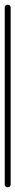

<svg xmlns="http://www.w3.org/2000/svg" viewBox="-20 -790 65 810"><path d="M0 -13H25V-758H0ZM13 -25Q9 -25 6 -23.5Q3 -22 1.5 -19Q0 -16 0 -13Q0 -9 1.5 -6Q3 -3 6 -1.5Q9 0 13 0Q16 0 19 -1.5Q22 -3 23.5 -6Q25 -9 25 -13Q25 -16 23.5 -19Q22 -22 19 -23.5Q16 -25 13 -25ZM13 -770Q9 -770 6 -768.5Q3 -767 1.5 -764Q0 -761 0 -758Q0 -754 1.5 -751Q3 -748 6 -746.5Q9 -745 13 -745Q16 -745 19 -746.5Q22 -748 23.5 -751Q25 -754 25 -758Q25 -761 23.5 -764Q22 -767 19 -768.5Q16 -770 13 -770Z"/></svg>

Font: Wavefont Thin
Style: Regular
Weight: 100
Monospace: yes
Version: Version 3.005;gftools[0.9.33]